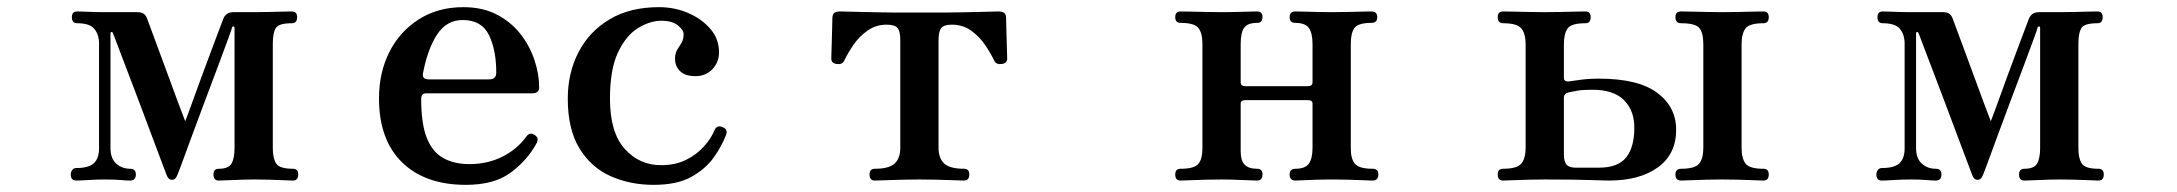

<svg xmlns="http://www.w3.org/2000/svg" viewBox="-20 -505 6090 537"><path d="M193 0Q178 0 178 -17Q178 -24 182 -29.5Q186 -35 193 -35Q228 -35 242.5 -48.5Q257 -62 257 -90V-383Q257 -408 244 -424Q231 -440 196 -440Q181 -440 181 -457Q181 -473 196 -473Q207 -473 228 -472Q249 -471 275 -471H364Q376 -471 382 -466.5Q388 -462 391 -454Q393 -449 402 -424.5Q411 -400 424 -365Q437 -330 451 -292Q465 -254 477.5 -220Q490 -186 498 -166Q506 -186 518 -219.5Q530 -253 544 -291Q558 -329 571 -363.5Q584 -398 593 -422Q602 -446 604 -451Q611 -471 633 -471H691Q709 -471 730.5 -471.5Q752 -472 770.5 -472.5Q789 -473 796 -473Q811 -473 811 -457Q811 -440 796 -440Q759 -440 751 -426Q743 -412 743 -383V-90Q743 -62 752.5 -47.5Q762 -33 799 -33Q814 -33 814 -17Q814 0 799 0Q792 0 772.5 -1Q753 -2 731 -2.5Q709 -3 691 -3Q665 -3 634 -1.5Q603 0 592 0Q577 0 577 -17Q577 -33 592 -33Q619 -33 627.5 -47.5Q636 -62 636 -92V-427Q636 -431 633 -431Q630 -431 629 -428Q629 -426 618 -396Q607 -366 590 -320.5Q573 -275 553.5 -223.5Q534 -172 517 -125.5Q500 -79 488.5 -48Q477 -17 475 -13Q470 -2 461 -2Q452 -2 447 -13Q446 -15 435 -44.5Q424 -74 407 -119Q390 -164 371 -215Q352 -266 334.5 -311Q317 -356 306.5 -384.5Q296 -413 295 -414Q294 -416 291.5 -415.5Q289 -415 289 -412V-91Q289 -62 305 -47.5Q321 -33 344 -33Q360 -33 360 -17Q360 0 344 0Q334 0 317.5 -1.5Q301 -3 275 -3Q249 -3 226.5 -1.5Q204 0 193 0Z M1283 12Q1169 12 1104.5 -51Q1040 -114 1040 -230Q1040 -302 1069 -359.5Q1098 -417 1151.5 -451Q1205 -485 1276 -485Q1330 -485 1370 -464Q1410 -443 1436 -409.5Q1462 -376 1475 -336.5Q1488 -297 1488 -260Q1488 -244 1468 -244H1172Q1158 -244 1158 -228Q1158 -158 1174 -118.5Q1190 -79 1220.5 -62.5Q1251 -46 1293 -46Q1344 -46 1385.5 -67Q1427 -88 1452 -123Q1462 -137 1476 -127Q1489 -119 1480 -103Q1454 -56 1408 -22Q1362 12 1283 12ZM1179 -283H1348Q1368 -283 1368 -302Q1368 -365 1347.5 -407Q1327 -449 1274 -449Q1229 -449 1202.5 -408.5Q1176 -368 1163 -300Q1160 -283 1179 -283Z M1808 12Q1743 12 1688.5 -12Q1634 -36 1601 -89.5Q1568 -143 1568 -229Q1568 -301 1598 -359Q1628 -417 1685 -451Q1742 -485 1823 -485Q1867 -485 1905 -468.5Q1943 -452 1967 -424Q1991 -396 1991 -359Q1991 -331 1972.5 -311.5Q1954 -292 1925 -292Q1896 -292 1881.5 -306.5Q1867 -321 1868 -344Q1869 -358 1874.5 -366.5Q1880 -375 1886 -385Q1892 -395 1892 -410Q1892 -421 1876 -434Q1860 -447 1830 -447Q1798 -447 1764.5 -426.5Q1731 -406 1708.5 -358.5Q1686 -311 1686 -229Q1686 -135 1727 -89Q1768 -43 1829 -43Q1869 -43 1899 -58Q1929 -73 1949 -95.5Q1969 -118 1978 -140Q1985 -157 2002 -149Q2017 -143 2010 -126Q1999 -97 1976.5 -65Q1954 -33 1914 -10.5Q1874 12 1808 12Z M2427 0Q2412 0 2412 -17Q2412 -33 2427 -33Q2466 -33 2482 -47.5Q2498 -62 2498 -92V-393Q2498 -417 2490.5 -426.5Q2483 -436 2460 -436Q2430 -436 2406.5 -419.5Q2383 -403 2367 -379.5Q2351 -356 2341 -335Q2336 -324 2320.5 -326Q2305 -328 2305 -341Q2305 -345 2305.5 -359.5Q2306 -374 2306.5 -393Q2307 -412 2307.5 -429Q2308 -446 2308 -453Q2308 -465 2313.5 -469Q2319 -473 2330 -473Q2332 -473 2350 -472.5Q2368 -472 2393 -471.5Q2418 -471 2441 -470.5Q2464 -470 2476 -470H2627Q2644 -470 2667.5 -470.5Q2691 -471 2714 -471.5Q2737 -472 2753.5 -472.5Q2770 -473 2772 -473Q2783 -473 2788.5 -469Q2794 -465 2794 -453Q2794 -446 2794.5 -429Q2795 -412 2795.5 -393Q2796 -374 2796.5 -359.5Q2797 -345 2797 -341Q2797 -328 2781.5 -326Q2766 -324 2761 -335Q2751 -356 2735 -379.5Q2719 -403 2696 -419.5Q2673 -436 2642 -436Q2620 -436 2612.5 -426.5Q2605 -417 2605 -393V-92Q2605 -62 2621 -47.5Q2637 -33 2676 -33Q2691 -33 2691 -17Q2691 0 2676 0Q2669 0 2645.5 -1Q2622 -2 2596 -2.5Q2570 -3 2552 -3Q2535 -3 2508 -2.5Q2481 -2 2458 -1Q2435 0 2427 0Z M3282 0Q3267 0 3267 -17Q3267 -33 3282 -33Q3320 -33 3331.5 -46.5Q3343 -60 3343 -90V-383Q3343 -413 3331.5 -427Q3320 -441 3282 -441Q3267 -441 3267 -457Q3267 -473 3282 -473Q3290 -473 3310.5 -472.5Q3331 -472 3355.5 -471.5Q3380 -471 3397 -471Q3423 -471 3454 -472Q3485 -473 3496 -473Q3511 -473 3511 -457Q3511 -441 3496 -441Q3469 -441 3459.5 -427Q3450 -413 3450 -381V-275Q3450 -264 3463 -264H3638Q3651 -264 3651 -275V-381Q3651 -413 3640.5 -427Q3630 -441 3603 -441Q3587 -441 3587 -457Q3587 -473 3603 -473Q3610 -473 3627.5 -472.5Q3645 -472 3666 -471.5Q3687 -471 3704 -471Q3722 -471 3745.5 -471.5Q3769 -472 3789 -472.5Q3809 -473 3816 -473Q3832 -473 3832 -457Q3832 -441 3816 -441Q3779 -441 3768.5 -427Q3758 -413 3758 -383V-90Q3758 -60 3770 -46.5Q3782 -33 3819 -33Q3835 -33 3835 -17Q3835 0 3819 0Q3812 0 3791 -1Q3770 -2 3746 -2.5Q3722 -3 3704 -3Q3687 -3 3666 -2.5Q3645 -2 3627.5 -1Q3610 0 3603 0Q3587 0 3587 -17Q3587 -33 3603 -33Q3630 -33 3640.5 -47Q3651 -61 3651 -92V-215Q3651 -225 3638 -225H3463Q3450 -225 3450 -215V-83Q3450 -56 3461 -44.5Q3472 -33 3496 -33Q3511 -33 3511 -17Q3511 0 3496 0Q3485 0 3454 -1.5Q3423 -3 3397 -3Q3380 -3 3355.5 -2.5Q3331 -2 3310.5 -1Q3290 0 3282 0Z M4184 0Q4169 0 4169 -17Q4169 -33 4184 -33Q4223 -33 4235 -47.5Q4247 -62 4247 -92V-381Q4247 -411 4235 -425.5Q4223 -440 4184 -440Q4169 -440 4169 -457Q4169 -473 4184 -473Q4192 -473 4213 -472.5Q4234 -472 4259 -471.5Q4284 -471 4301 -471Q4319 -471 4342.5 -471.5Q4366 -472 4386.5 -472.5Q4407 -473 4414 -473Q4429 -473 4429 -457Q4429 -440 4414 -440Q4375 -440 4364.5 -425.5Q4354 -411 4354 -381V-288Q4354 -277 4366 -277Q4375 -278 4398 -281.5Q4421 -285 4452 -285Q4562 -285 4615 -245.5Q4668 -206 4668 -142Q4668 -74 4617 -37Q4566 0 4480 0Q4465 0 4424.5 -1.5Q4384 -3 4301 -3Q4284 -3 4259 -2.5Q4234 -2 4213 -1Q4192 0 4184 0ZM4682 0Q4666 0 4666 -17Q4666 -33 4682 -33Q4721 -33 4732.5 -47.5Q4744 -62 4744 -92V-381Q4744 -414 4732.5 -427Q4721 -440 4682 -440Q4666 -440 4666 -457Q4666 -473 4682 -473Q4689 -473 4710 -472.5Q4731 -472 4755.5 -471.5Q4780 -471 4797 -471Q4815 -471 4839 -471.5Q4863 -472 4884 -472.5Q4905 -473 4912 -473Q4927 -473 4927 -457Q4927 -440 4912 -440Q4873 -440 4862 -425.5Q4851 -411 4851 -381V-92Q4851 -62 4862 -47.5Q4873 -33 4912 -33Q4927 -33 4927 -17Q4927 0 4912 0Q4905 0 4884 -1Q4863 -2 4839 -2.5Q4815 -3 4797 -3Q4780 -3 4755.5 -2.5Q4731 -2 4710 -1Q4689 0 4682 0ZM4388 -36H4452Q4505 -36 4528 -64.5Q4551 -93 4551 -148Q4551 -196 4522 -225Q4493 -254 4434 -254Q4407 -254 4392.5 -251.5Q4378 -249 4369 -247Q4354 -244 4354 -232V-73Q4354 -53 4361.5 -44.5Q4369 -36 4388 -36Z M5243 0Q5228 0 5228 -17Q5228 -24 5232 -29.5Q5236 -35 5243 -35Q5278 -35 5292.5 -48.5Q5307 -62 5307 -90V-383Q5307 -408 5294 -424Q5281 -440 5246 -440Q5231 -440 5231 -457Q5231 -473 5246 -473Q5257 -473 5278 -472Q5299 -471 5325 -471H5414Q5426 -471 5432 -466.5Q5438 -462 5441 -454Q5443 -449 5452 -424.5Q5461 -400 5474 -365Q5487 -330 5501 -292Q5515 -254 5527.5 -220Q5540 -186 5548 -166Q5556 -186 5568 -219.5Q5580 -253 5594 -291Q5608 -329 5621 -363.5Q5634 -398 5643 -422Q5652 -446 5654 -451Q5661 -471 5683 -471H5741Q5759 -471 5780.5 -471.5Q5802 -472 5820.5 -472.5Q5839 -473 5846 -473Q5861 -473 5861 -457Q5861 -440 5846 -440Q5809 -440 5801 -426Q5793 -412 5793 -383V-90Q5793 -62 5802.5 -47.5Q5812 -33 5849 -33Q5864 -33 5864 -17Q5864 0 5849 0Q5842 0 5822.5 -1Q5803 -2 5781 -2.5Q5759 -3 5741 -3Q5715 -3 5684 -1.5Q5653 0 5642 0Q5627 0 5627 -17Q5627 -33 5642 -33Q5669 -33 5677.5 -47.5Q5686 -62 5686 -92V-427Q5686 -431 5683 -431Q5680 -431 5679 -428Q5679 -426 5668 -396Q5657 -366 5640 -320.5Q5623 -275 5603.5 -223.5Q5584 -172 5567 -125.5Q5550 -79 5538.5 -48Q5527 -17 5525 -13Q5520 -2 5511 -2Q5502 -2 5497 -13Q5496 -15 5485 -44.5Q5474 -74 5457 -119Q5440 -164 5421 -215Q5402 -266 5384.5 -311Q5367 -356 5356.5 -384.5Q5346 -413 5345 -414Q5344 -416 5341.5 -415.5Q5339 -415 5339 -412V-91Q5339 -62 5355 -47.5Q5371 -33 5394 -33Q5410 -33 5410 -17Q5410 0 5394 0Q5384 0 5367.5 -1.5Q5351 -3 5325 -3Q5299 -3 5276.5 -1.5Q5254 0 5243 0Z"/></svg>

Font: Zen Old Mincho Black
Style: Regular
Weight: 900
Designer: Yoshimichi Ohira
Foundry: Positype
Version: Version 1.001